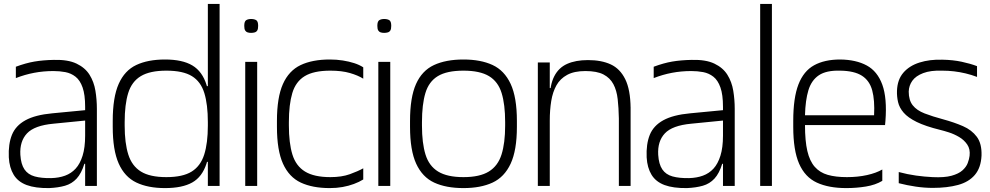

<svg xmlns="http://www.w3.org/2000/svg" viewBox="-20 -950 5057 981"><path d="M415 0V-307Q415 -313 415 -328Q415 -343 415 -360Q415 -377 415 -390.5Q415 -404 415 -405Q415 -466 402 -503Q389 -540 366 -558Q343 -576 314 -581.5Q285 -587 253 -587Q202 -587 154.5 -578Q107 -569 61 -551V-609Q112 -628 156 -635.5Q200 -643 255 -644Q327 -646 371 -625Q415 -604 437.5 -568Q460 -532 467.5 -486.5Q475 -441 475 -394V0ZM231 11Q161 12 116.5 -4.5Q72 -21 50 -57Q28 -93 25 -146Q22 -214 41 -261Q60 -308 110 -335.5Q160 -363 247 -371L435 -389V-336L253 -318Q156 -309 118 -268.5Q80 -228 84 -159Q87 -111 105 -84.5Q123 -58 157.5 -48.5Q192 -39 242 -40Q281 -41 312.5 -52.5Q344 -64 366.5 -88.5Q389 -113 402 -154.5Q415 -196 415 -257L433 -113H411Q396 -64 371.5 -37.5Q347 -11 312 -1Q277 9 231 11Z M823 11Q736 11 676.5 -17.5Q617 -46 586.5 -114.5Q556 -183 556 -302V-332Q556 -453 586.5 -521.5Q617 -590 676.5 -618Q736 -646 823 -646Q912 -646 963 -615.5Q1014 -585 1035.5 -515.5Q1057 -446 1057 -328V-300Q1057 -182 1035 -114Q1013 -46 962 -17.5Q911 11 823 11ZM1030 -123V-144H1045V-123ZM830 -45Q914 -45 959.5 -73.5Q1005 -102 1023.5 -160.5Q1042 -219 1042 -308V-326Q1042 -416 1024 -474.5Q1006 -533 960.5 -561Q915 -589 830 -589Q746 -589 699.5 -561Q653 -533 635 -474.5Q617 -416 617 -326V-308Q617 -219 635.5 -160.5Q654 -102 700 -73.5Q746 -45 830 -45ZM1030 -490V-510H1045V-490ZM1042 0V-930H1102V0Z M1233 0V-634H1294V0ZM1263 -782Q1253 -782 1245 -784.5Q1237 -787 1232.5 -794.5Q1228 -802 1228 -818Q1228 -841 1238 -847Q1248 -853 1263 -853Q1279 -853 1289 -847Q1299 -841 1299 -818Q1299 -802 1294.5 -794.5Q1290 -787 1281.5 -784.5Q1273 -782 1263 -782Z M1836 -548Q1809 -565 1767.5 -577Q1726 -589 1668 -589Q1583 -589 1537 -561Q1491 -533 1473.5 -474.5Q1456 -416 1456 -326V-309Q1456 -219 1474 -160.5Q1492 -102 1538.5 -73.5Q1585 -45 1668 -45Q1726 -45 1767.5 -60Q1809 -75 1836 -90V-33Q1815 -20 1788 -10Q1761 0 1730.5 5.5Q1700 11 1665 11Q1577 11 1517 -17Q1457 -45 1426 -113.5Q1395 -182 1395 -302V-332Q1395 -452 1425.5 -520.5Q1456 -589 1516 -617.5Q1576 -646 1665 -646Q1700 -646 1731.5 -641Q1763 -636 1789.5 -627.5Q1816 -619 1836 -606Z M1913 0V-634H1974V0ZM1943 -782Q1933 -782 1925 -784.5Q1917 -787 1912.5 -794.5Q1908 -802 1908 -818Q1908 -841 1918 -847Q1928 -853 1943 -853Q1959 -853 1969 -847Q1979 -841 1979 -818Q1979 -802 1974.5 -794.5Q1970 -787 1961.5 -784.5Q1953 -782 1943 -782Z M2348 11Q2259 11 2198.5 -17Q2138 -45 2106.5 -113.5Q2075 -182 2075 -302V-332Q2075 -452 2105.5 -520.5Q2136 -589 2197 -617.5Q2258 -646 2348 -646Q2436 -646 2496.5 -618Q2557 -590 2589 -521.5Q2621 -453 2621 -332V-302Q2621 -182 2589 -113.5Q2557 -45 2496.5 -17Q2436 11 2348 11ZM2348 -45Q2431 -45 2477.5 -73.5Q2524 -102 2542.5 -160.5Q2561 -219 2561 -308V-326Q2561 -416 2543 -474.5Q2525 -533 2478.5 -561Q2432 -589 2348 -589Q2263 -589 2217 -561Q2171 -533 2153.5 -474.5Q2136 -416 2136 -326V-308Q2136 -219 2154 -160.5Q2172 -102 2218.5 -73.5Q2265 -45 2348 -45Z M2789 -334V-442Q2789 -515 2811.5 -559.5Q2834 -604 2877.5 -623.5Q2921 -643 2984 -643Q3053 -643 3100.5 -621Q3148 -599 3174.5 -545.5Q3201 -492 3202 -398L3142 -345Q3141 -399 3136 -443.5Q3131 -488 3114 -520Q3097 -552 3063.5 -569.5Q3030 -587 2971 -587Q2914 -587 2878 -567.5Q2842 -548 2823 -514Q2804 -480 2796.5 -434Q2789 -388 2789 -334ZM2728 0V-631H2789V-442V0ZM2791 -436 2756 -461V-500H2802ZM3142 0V-360L3202 -403V0Z M3674 0V-307Q3674 -313 3674 -328Q3674 -343 3674 -360Q3674 -377 3674 -390.5Q3674 -404 3674 -405Q3674 -466 3661 -503Q3648 -540 3625 -558Q3602 -576 3573 -581.5Q3544 -587 3512 -587Q3461 -587 3413.5 -578Q3366 -569 3320 -551V-609Q3371 -628 3415 -635.5Q3459 -643 3514 -644Q3586 -646 3630 -625Q3674 -604 3696.5 -568Q3719 -532 3726.5 -486.5Q3734 -441 3734 -394V0ZM3490 11Q3420 12 3375.5 -4.5Q3331 -21 3309 -57Q3287 -93 3284 -146Q3281 -214 3300 -261Q3319 -308 3369 -335.5Q3419 -363 3506 -371L3694 -389V-336L3512 -318Q3415 -309 3377 -268.5Q3339 -228 3343 -159Q3346 -111 3364 -84.5Q3382 -58 3416.5 -48.5Q3451 -39 3501 -40Q3540 -41 3571.5 -52.5Q3603 -64 3625.5 -88.5Q3648 -113 3661 -154.5Q3674 -196 3674 -257L3692 -113H3670Q3655 -64 3630.5 -37.5Q3606 -11 3571 -1Q3536 9 3490 11Z M3864 0V-930H3924V0Z M4304 11Q4214 11 4153.5 -17Q4093 -45 4063 -113.5Q4033 -182 4033 -302V-332Q4033 -450 4059.5 -518.5Q4086 -587 4139.5 -616.5Q4193 -646 4273 -646Q4354 -645 4408.5 -615.5Q4463 -586 4488 -517.5Q4513 -449 4504 -332L4502 -311H4093Q4093 -230 4105 -178.5Q4117 -127 4143 -97.5Q4169 -68 4209.5 -56.5Q4250 -45 4307 -45Q4363 -45 4410 -55.5Q4457 -66 4488 -84V-26Q4453 -5 4404.5 3Q4356 11 4304 11ZM4093 -361H4446Q4450 -438 4436.5 -488Q4423 -538 4384 -563Q4345 -588 4273 -589Q4202 -591 4164 -565.5Q4126 -540 4110.5 -489Q4095 -438 4093 -361Z M4746 10Q4703 10 4659 3.5Q4615 -3 4572 -14V-71Q4617 -59 4660 -53Q4703 -47 4745 -45Q4805 -42 4841.5 -52Q4878 -62 4897.5 -79.5Q4917 -97 4924.5 -117Q4932 -137 4934 -154Q4938 -188 4922 -211.5Q4906 -235 4880.5 -250Q4855 -265 4828.5 -273.5Q4802 -282 4785 -286Q4708 -305 4663.5 -327Q4619 -349 4597 -374.5Q4575 -400 4568.5 -428.5Q4562 -457 4563 -486Q4565 -543 4595.5 -578.5Q4626 -614 4678 -630.5Q4730 -647 4795 -645Q4849 -644 4893.5 -634.5Q4938 -625 4972 -612V-557Q4943 -568 4913.5 -575Q4884 -582 4854.5 -585.5Q4825 -589 4794 -589Q4735 -591 4697 -576.5Q4659 -562 4641.5 -537.5Q4624 -513 4623 -482Q4623 -438 4643.5 -412Q4664 -386 4704 -370.5Q4744 -355 4800 -340Q4855 -325 4900 -305.5Q4945 -286 4971 -251Q4997 -216 4995 -155Q4992 -93 4961 -56.5Q4930 -20 4875 -5Q4820 10 4746 10Z"/></svg>

Font: Matangi Light
Style: Regular
Weight: 400
Version: Version 3.002